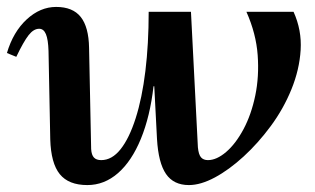

<svg xmlns="http://www.w3.org/2000/svg" viewBox="-24 -521 910 554"><path d="M228 13Q174 13 148.5 -18.5Q123 -50 121 -119L116 -374Q115 -407 108.5 -422.5Q102 -438 89 -438Q73 -438 58.5 -419.5Q44 -401 23 -357L-4 -368Q14 -429 53 -465Q92 -501 138 -501Q186 -501 209 -472Q232 -443 233 -383L239 -91Q240 -74 247 -66.5Q254 -59 268 -59Q299 -59 324 -90.5Q349 -122 367.5 -180Q386 -238 395.5 -316Q405 -394 405 -487H467L468 -272H419Q409 -185 382.5 -120.5Q356 -56 316.5 -21.5Q277 13 228 13ZM521 13Q477 13 455 -19Q433 -51 429 -120L410 -487H527L547 -96Q549 -75 556 -67Q563 -59 576 -59Q601 -59 628.5 -82.5Q656 -106 678.5 -148Q701 -190 712.5 -245Q724 -300 719.5 -362Q715 -424 687 -487H823Q847 -434 843.5 -377Q840 -320 817 -263.5Q794 -207 757.5 -157.5Q721 -108 679 -69.5Q637 -31 596 -9Q555 13 521 13Z"/></svg>

Font: Platypi Light Medium
Style: Italic
Weight: 500
Italic angle: -13°
Version: Version 1.200